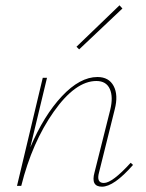

<svg xmlns="http://www.w3.org/2000/svg" viewBox="-20 -700 550 723"><path d="M441 -668 278 -514 268 -524 430 -680ZM472 -87 481 -79Q409 3 364 3Q321 3 336 -51L395 -286Q407 -335 393.5 -365Q380 -395 343 -395Q264 -395 182.5 -279.5Q101 -164 60 0H44L141 -407H157L94 -145Q145 -265 213 -337.5Q281 -410 347 -410Q390 -410 408 -376Q426 -342 412 -288L353 -51Q342 -11 371 -11Q403 -11 472 -87Z"/></svg>

Font: EauTestText Thin
Style: Italic
Weight: 250
Italic angle: -12°
Designer: Christian Thalmann (Catharsis Fonts)
Version: Version 0.001;PS 000.001;hotconv 1.0.88;makeotf.lib2.5.64775